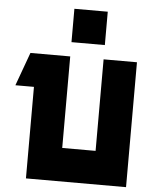

<svg xmlns="http://www.w3.org/2000/svg" viewBox="-62 -1020 880 1072"><g transform="rotate(5 377.5 -483.5)"><path d="M88 -700H311V-187H498V-700H685V0H124V-513H20ZM498 -780H311V-967H498Z"/></g></svg>

Font: Clickuper
Style: Bold
Weight: 700
Designer: Denis Ignatov
Foundry: Denis Ignatov
Version: Version 1.10 April 16, 2021